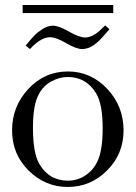

<svg xmlns="http://www.w3.org/2000/svg" viewBox="-20 -732 540 763"><path d="M250 -448Q341 -448 406 -379Q471 -310 471 -214Q471 -120 405.5 -54.5Q340 11 249 11Q160 11 94 -54Q28 -119 28 -214Q28 -309 92.5 -378.5Q157 -448 250 -448ZM70 -680V-712H430V-680ZM82 -551Q106 -580 117 -591.5Q128 -603 149 -616.5Q170 -630 190 -630Q213 -630 254 -606.5Q295 -583 318 -583Q333 -583 348.5 -591Q364 -599 371.5 -606Q379 -613 398 -631L415 -616Q413 -614 405 -604.5Q397 -595 394.5 -592.5Q392 -590 385 -582Q378 -574 374.5 -571Q371 -568 364.5 -562Q358 -556 354 -553.5Q350 -551 343 -547Q336 -543 331 -541.5Q326 -540 319.5 -538.5Q313 -537 307 -537Q283 -537 243 -560.5Q203 -584 179 -584Q171 -584 163 -582Q155 -580 147.5 -576Q140 -572 134.5 -568.5Q129 -565 122.5 -559.5Q116 -554 112.5 -551Q109 -548 104 -542L99 -537ZM111 -222Q111 -125 136 -81Q175 -14 250 -14Q287 -14 318 -34Q349 -54 366 -88Q388 -132 388 -222Q388 -318 362 -361Q323 -426 249 -426Q217 -426 185 -409Q153 -392 135 -359Q111 -316 111 -228Z"/></svg>

Font: CMU Serif
Style: Roman
Weight: 500
Version: Version 0.7.0